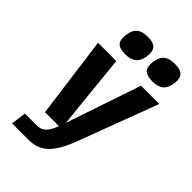

<svg xmlns="http://www.w3.org/2000/svg" viewBox="-264 -829 1109 1109"><g transform="rotate(45 290.5 -274.0)"><path d="M168 87.9H168.9Q201.7 87.9 222.4 68.6Q243.2 49.3 262.2 0H147.9L81.1 -500H230L276.9 -42L432.1 -500H581.1L397 -9.8Q357.4 94.2 311 137.2Q264.6 180.2 194.8 180.2H59.1L71.8 87.9ZM259.8 -728H261.2Q306.6 -728 324.2 -708.7Q341.8 -689.5 335.9 -646Q330.1 -603 306.4 -583.5Q282.7 -564 237.8 -564Q191.9 -564 174.6 -583.3Q157.2 -602.5 163.1 -646Q168.9 -689.5 191.9 -708.7Q214.8 -728 259.8 -728ZM481 -728H481.9Q527.8 -728 545.9 -708.7Q564 -689.5 558.1 -646Q552.2 -603 528.6 -583.5Q504.9 -564 459 -564Q413.6 -564 395.8 -583.3Q377.9 -602.5 383.8 -646Q389.6 -689.5 412.6 -708.7Q435.5 -728 481 -728Z"/></g></svg>

Font: Fivo Sans Modern
Style: Italic
Weight: 700
Designer: Alexander Slobzheninov
Foundry: Alexander Slobzheninov
Version: 1.0